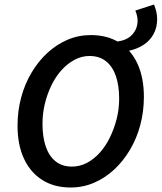

<svg xmlns="http://www.w3.org/2000/svg" viewBox="-20 -822 719 854"><path d="M548 -595 496 -637Q543 -641 567.5 -667.5Q592 -694 592 -730Q592 -740 589.5 -751.5Q587 -763 582 -775L665 -802Q679 -768 679 -737Q679 -699 662.5 -669.5Q646 -640 617 -621.5Q588 -603 548 -595ZM294 12Q221 12 168 -21.5Q115 -55 86.5 -116.5Q58 -178 58 -263Q58 -328 74 -388Q90 -448 120 -498.5Q150 -549 190.5 -586.5Q231 -624 280 -645Q329 -666 384 -666Q458 -666 511 -632.5Q564 -599 592 -537.5Q620 -476 620 -391Q620 -326 604 -266Q588 -206 558 -155.5Q528 -105 487.5 -67.5Q447 -30 398 -9Q349 12 294 12ZM300 -81Q335 -81 366.5 -97.5Q398 -114 424 -143Q450 -172 469 -211Q488 -250 499 -293.5Q510 -337 510 -383Q510 -441 495.5 -483.5Q481 -526 451.5 -549.5Q422 -573 378 -573Q344 -573 312.5 -556.5Q281 -540 254.5 -511Q228 -482 209 -443Q190 -404 179.5 -360.5Q169 -317 169 -271Q169 -213 183.5 -170.5Q198 -128 227 -104.5Q256 -81 300 -81Z"/></svg>

Font: Source Sans 3 ExtraLight SemiBold
Style: Italic
Weight: 600
Italic angle: -11°
Version: Version 3.052;hotconv 1.1.0;makeotfexe 2.6.0